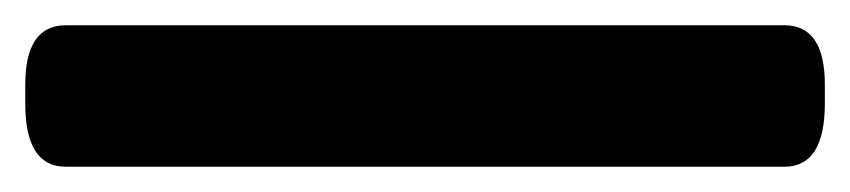

<svg xmlns="http://www.w3.org/2000/svg" viewBox="-42 6 673 152"><path d="M10 138Q-22 138 -22 88V73Q-22 26 10 26H579Q611 26 611 73V88Q611 138 579 138Z"/></svg>

Font: Asap Semi Expanded ExtraBold
Style: Regular
Weight: 800
Width: 6
Designer: Pablo Cosgaya
Foundry: Omnibus-Type
Version: Version 3.001; ttfautohint (v1.8.4.7-5d5b)